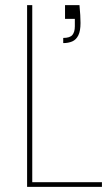

<svg xmlns="http://www.w3.org/2000/svg" viewBox="-20 -724 435 744"><path d="M232 -704H288Q290 -682 291 -665.5Q292 -649 292 -635Q292 -604 283.5 -587Q275 -570 260 -563.5Q245 -557 225 -557V-577Q251 -577 260.5 -588.5Q270 -600 270 -622V-651H232ZM85 -704H105V-18H375V0H85Z"/></svg>

Font: Poppins Variable
Style: Regular
Weight: 100
Designer: Jonny Pinhorn
Foundry: Indian Type Foundry
Version: Version 6.000